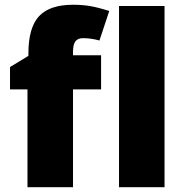

<svg xmlns="http://www.w3.org/2000/svg" viewBox="-20 -785 776 805"><path d="M669.9 0H479V-759.8H669.9ZM403.8 -410.2H286.1V0H95.2V-410.2H22V-503.9L99.1 -550.8V-560.1Q99.1 -669.4 143.8 -717.3Q188.5 -765.1 287.1 -765.1Q325.2 -765.1 359.1 -759.3Q393.1 -753.4 438 -738.8L397 -615.2Q361.8 -625 328.1 -625Q306.2 -625 296.1 -611.6Q286.1 -598.1 286.1 -567.9V-553.2H403.8Z"/></svg>

Font: Open Sans ExtBd
Style: Bold
Weight: 800
Foundry: Ascender Corporation
Version: Version 1.10